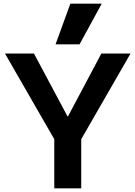

<svg xmlns="http://www.w3.org/2000/svg" viewBox="-20 -1020 733 1040"><path d="M274 0V-266L7 -730H164L346 -389H348L529 -730H687L420 -266V0ZM411 -780H281L361 -1000H531Z"/></svg>

Font: M PLUS 1 Thin
Style: Bold
Weight: 700
Version: Version 1.001